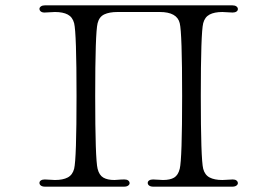

<svg xmlns="http://www.w3.org/2000/svg" viewBox="-20 -701 1040 720"><path d="M851 -681Q861 -681 866.5 -677Q872 -673 872 -667Q872 -661 866.5 -657.5Q861 -654 852 -654Q842 -654 832.5 -655Q823 -656 814 -656Q784 -656 766 -646.5Q748 -637 742 -614Q733 -578 733 -341Q733 -104 742 -68Q748 -45 766 -35.5Q784 -26 814 -26L853 -28Q862 -28 867 -24Q872 -20 872 -14Q872 -9 866.5 -5Q861 -1 851 -1H698H555Q545 -1 539.5 -5Q534 -9 534 -15Q534 -21 539.5 -24.5Q545 -28 554 -28Q564 -28 573.5 -27Q583 -26 591 -26Q618 -26 633 -35Q648 -44 654 -68Q663 -104 663 -341Q663 -578 654 -614Q644 -656 579 -656H421Q390 -656 371 -647Q352 -638 346 -614Q337 -578 337 -341Q337 -104 346 -68Q352 -44 367.5 -35Q383 -26 409 -26Q414 -26 424 -27Q434 -28 447 -28Q456 -28 461 -24Q466 -20 466 -14Q466 -9 460.5 -5Q455 -1 445 -1H302H149Q139 -1 133.5 -5Q128 -9 128 -15Q128 -21 133.5 -24.5Q139 -28 148 -28Q158 -28 167.5 -27Q177 -26 186 -26Q216 -26 234 -35.5Q252 -45 258 -68Q267 -104 267 -341Q267 -578 258 -614Q252 -637 234 -646.5Q216 -656 186 -656L147 -654Q138 -654 133 -658Q128 -662 128 -668Q128 -673 133.5 -677Q139 -681 149 -681H302H698Z"/></svg>

Font: Hina Mincho
Style: Regular
Weight: 400
Designer: satsuyako
Foundry: satsuyako
Version: Version 1.100